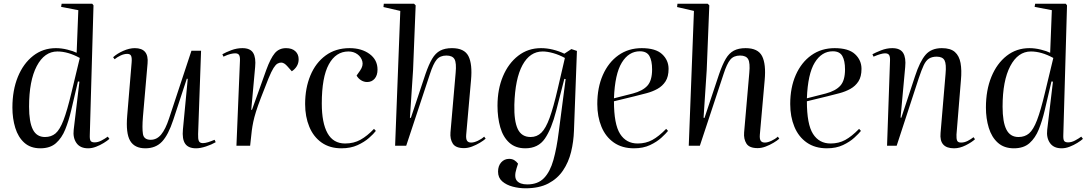

<svg xmlns="http://www.w3.org/2000/svg" viewBox="-20 -787 5874 1037"><path d="M465 -58Q464 -34 469.5 -26Q475 -18 491 -18Q509 -18 528 -28Q547 -38 562 -49L571 -37Q560 -27 540.5 -15Q521 -3 499 5.5Q477 14 456 14Q413 14 393 -14.5Q373 -43 378 -86L409 -346L401 -347L364 -189Q351 -134 332.5 -88Q314 -42 282.5 -14Q251 14 198 14Q145 14 111.5 -16Q78 -46 62.5 -96.5Q47 -147 47 -206Q47 -300 76.5 -372Q106 -444 159 -485.5Q212 -527 282 -527Q312 -527 344 -519Q376 -511 394 -502L403 -732L310 -750L313 -767H478L485 -758ZM223 -47Q257 -47 280 -66.5Q303 -86 323 -138Q343 -190 366 -287L411 -474Q347 -509 290 -509Q220 -509 178.5 -430Q137 -351 137 -211Q137 -128 157.5 -87.5Q178 -47 223 -47Z M591 -478Q613 -498 646 -512.5Q679 -527 708 -527Q785 -527 777 -444L752 -156Q747 -95 752 -63.5Q757 -32 794 -32Q827 -32 850.5 -60.5Q874 -89 893 -147L1014 -513H1066L1050 -63Q1049 -37 1054 -25.5Q1059 -14 1076 -14Q1088 -14 1104 -19Q1120 -24 1139 -32L1145 -19Q1123 -6 1092.5 4Q1062 14 1039 14Q997 14 980 -11Q963 -36 968 -88L994 -361L989 -362L916 -140Q889 -58 855 -22Q821 14 765 14Q707 14 683 -26.5Q659 -67 667 -162L691 -450Q693 -475 688 -485.5Q683 -496 667 -496Q650 -496 631 -487Q612 -478 599 -467Z M1276 -459Q1277 -480 1271.5 -489.5Q1266 -499 1250 -499Q1240 -499 1225 -495.5Q1210 -492 1187 -481L1181 -494Q1200 -505 1229.5 -516Q1259 -527 1289 -527Q1332 -527 1347.5 -501Q1363 -475 1358 -425L1337 -194H1341L1418 -409Q1441 -472 1464 -499.5Q1487 -527 1525 -527Q1557 -527 1575 -510.5Q1593 -494 1593 -467Q1593 -446 1583 -429.5Q1573 -413 1556 -402L1533 -428Q1515 -449 1499 -449Q1489 -449 1479 -443.5Q1469 -438 1457.5 -420Q1446 -402 1430 -363Q1405 -300 1388.5 -257Q1372 -214 1362.5 -183.5Q1353 -153 1348 -129Q1343 -105 1340 -82L1331 0H1257Z M1868 -527Q1933 -527 1976 -495.5Q2019 -464 2019 -411Q2019 -380 2003.5 -362Q1988 -344 1963 -344Q1945 -344 1929.5 -354Q1914 -364 1906 -379L1925 -406Q1943 -432 1937 -455.5Q1931 -479 1910.5 -494Q1890 -509 1862 -509Q1794 -509 1756 -439.5Q1718 -370 1718 -228Q1718 -123 1749 -67.5Q1780 -12 1844 -12Q1891 -12 1927.5 -32.5Q1964 -53 2000 -91L2010 -80Q1998 -64 1973 -42Q1948 -20 1911 -3Q1874 14 1824 14Q1761 14 1717 -17Q1673 -48 1650.5 -102.5Q1628 -157 1628 -225Q1628 -311 1656.5 -379.5Q1685 -448 1739 -487.5Q1793 -527 1868 -527Z M2603 -38Q2592 -28 2572 -16Q2552 -4 2529.5 4.5Q2507 13 2486 13Q2441 13 2425.5 -11.5Q2410 -36 2413 -72L2441 -394Q2446 -447 2435 -467Q2424 -487 2391 -487Q2357 -487 2338.5 -465Q2320 -443 2302 -387L2174 0H2114L2142 -728L2051 -749L2053 -767H2216L2225 -758L2211 -409L2194 -151L2199 -150L2278 -387Q2296 -439 2314 -469.5Q2332 -500 2357.5 -513.5Q2383 -527 2421 -527Q2488 -527 2510 -484Q2532 -441 2524 -354L2498 -60Q2496 -37 2502.5 -27Q2509 -17 2525 -17Q2540 -17 2560.5 -26.5Q2581 -36 2595 -49Z M3035 -360 3028 -361 2984 -189Q2959 -91 2923 -38.5Q2887 14 2817 14Q2764 14 2730.5 -16.5Q2697 -47 2682 -99.5Q2667 -152 2667 -216Q2667 -305 2696.5 -375Q2726 -445 2779 -486Q2832 -527 2902 -527Q2934 -527 2966.5 -519Q2999 -511 3028 -497L3066 -522L3096 -512L3080 -81Q3078 -22 3064.5 33.5Q3051 89 3021 133.5Q2991 178 2941.5 204Q2892 230 2818 230Q2783 230 2749 221Q2715 212 2692.5 192.5Q2670 173 2670 140Q2670 109 2687 90Q2704 71 2730 71Q2746 71 2757.5 78Q2769 85 2778 97L2770 122Q2755 169 2771.5 189Q2788 209 2828 209Q2885 209 2918 175Q2951 141 2969 77Q2987 13 2998 -76ZM2846 -47Q2880 -47 2904 -70.5Q2928 -94 2948.5 -150.5Q2969 -207 2992 -306L3031 -474Q3000 -491 2968 -500Q2936 -509 2911 -509Q2842 -509 2802 -435.5Q2762 -362 2758 -221Q2756 -133 2776.5 -90Q2797 -47 2846 -47Z M3446 -527Q3521 -527 3556 -494.5Q3591 -462 3591 -415Q3591 -373 3574.5 -347.5Q3558 -322 3531 -307Q3504 -292 3471.5 -283.5Q3439 -275 3407 -267L3296 -240Q3296 -116 3329 -64Q3362 -12 3424 -12Q3468 -12 3503 -31Q3538 -50 3578 -91L3588 -80Q3577 -66 3552.5 -43.5Q3528 -21 3491 -3.5Q3454 14 3404 14Q3340 14 3295.5 -17Q3251 -48 3228.5 -102.5Q3206 -157 3206 -225Q3206 -314 3236 -382Q3266 -450 3320 -488.5Q3374 -527 3446 -527ZM3502 -412Q3502 -459 3487.5 -484.5Q3473 -510 3436 -510Q3376 -510 3338.5 -449Q3301 -388 3296 -256L3398 -282Q3451 -296 3476.5 -324Q3502 -352 3502 -412Z M4189 -38Q4178 -28 4158 -16Q4138 -4 4115.5 4.5Q4093 13 4072 13Q4027 13 4011.5 -11.5Q3996 -36 3999 -72L4027 -394Q4032 -447 4021 -467Q4010 -487 3977 -487Q3943 -487 3924.5 -465Q3906 -443 3888 -387L3760 0H3700L3728 -728L3637 -749L3639 -767H3802L3811 -758L3797 -409L3780 -151L3785 -150L3864 -387Q3882 -439 3900 -469.5Q3918 -500 3943.5 -513.5Q3969 -527 4007 -527Q4074 -527 4096 -484Q4118 -441 4110 -354L4084 -60Q4082 -37 4088.5 -27Q4095 -17 4111 -17Q4126 -17 4146.5 -26.5Q4167 -36 4181 -49Z M4488 -527Q4563 -527 4598 -494.5Q4633 -462 4633 -415Q4633 -373 4616.5 -347.5Q4600 -322 4573 -307Q4546 -292 4513.5 -283.5Q4481 -275 4449 -267L4338 -240Q4338 -116 4371 -64Q4404 -12 4466 -12Q4510 -12 4545 -31Q4580 -50 4620 -91L4630 -80Q4619 -66 4594.5 -43.5Q4570 -21 4533 -3.5Q4496 14 4446 14Q4382 14 4337.5 -17Q4293 -48 4270.5 -102.5Q4248 -157 4248 -225Q4248 -314 4278 -382Q4308 -450 4362 -488.5Q4416 -527 4488 -527ZM4544 -412Q4544 -459 4529.5 -484.5Q4515 -510 4478 -510Q4418 -510 4380.5 -449Q4343 -388 4338 -256L4440 -282Q4493 -296 4518.5 -324Q4544 -352 4544 -412Z M5246 -35Q5229 -19 5196.5 -2.5Q5164 14 5133 14Q5052 14 5060 -69L5087 -388Q5092 -441 5081.5 -461Q5071 -481 5039 -481Q5014 -481 4997.5 -470.5Q4981 -460 4969 -434.5Q4957 -409 4942 -364L4823 0H4771L4787 -459Q4788 -481 4782 -490Q4776 -499 4760 -499Q4740 -499 4698 -481L4692 -494Q4708 -503 4738.5 -515Q4769 -527 4799 -527Q4842 -527 4858 -501Q4874 -475 4869 -425L4844 -152L4848 -151L4922 -375Q4948 -455 4979 -491Q5010 -527 5067 -527Q5114 -527 5137.5 -506Q5161 -485 5168 -446.5Q5175 -408 5170 -354L5146 -60Q5145 -38 5149.5 -27.5Q5154 -17 5171 -17Q5189 -17 5206.5 -26Q5224 -35 5238 -46Z M5723 -58Q5722 -34 5727.5 -26Q5733 -18 5749 -18Q5767 -18 5786 -28Q5805 -38 5820 -49L5829 -37Q5818 -27 5798.5 -15Q5779 -3 5757 5.5Q5735 14 5714 14Q5671 14 5651 -14.5Q5631 -43 5636 -86L5667 -346L5659 -347L5622 -189Q5609 -134 5590.5 -88Q5572 -42 5540.5 -14Q5509 14 5456 14Q5403 14 5369.5 -16Q5336 -46 5320.5 -96.5Q5305 -147 5305 -206Q5305 -300 5334.5 -372Q5364 -444 5417 -485.5Q5470 -527 5540 -527Q5570 -527 5602 -519Q5634 -511 5652 -502L5661 -732L5568 -750L5571 -767H5736L5743 -758ZM5481 -47Q5515 -47 5538 -66.5Q5561 -86 5581 -138Q5601 -190 5624 -287L5669 -474Q5605 -509 5548 -509Q5478 -509 5436.5 -430Q5395 -351 5395 -211Q5395 -128 5415.5 -87.5Q5436 -47 5481 -47Z"/></svg>

Font: Literata 72pt
Style: Italic
Weight: 400
Italic angle: -2°
Designer: Latin by Veronika Burian and Jose Scaglione. Greek by Irene Vlachou. Cyrillic by Vera Evstafieva
Foundry: TypeTogether
Version: Version 3.002